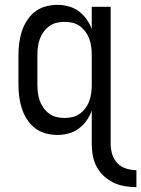

<svg xmlns="http://www.w3.org/2000/svg" viewBox="-20 -548 582 791"><path d="M542 223Q518 223 494 219Q470 215 448 204.5Q426 194 408 177.5Q390 161 378.5 139.5Q367 118 362.5 94Q358 70 358 46V-92Q350 -70 336.5 -51Q323 -32 304 -18Q285 -4 262 2Q239 8 216 8Q191 8 166.5 1Q142 -6 123 -21Q104 -36 90.5 -57.5Q77 -79 69.5 -102.5Q62 -126 59 -150.5Q56 -175 56 -200V-320Q56 -345 59 -369.5Q62 -394 69.5 -417.5Q77 -441 90.5 -462.5Q104 -484 123 -499Q142 -514 166.5 -521Q191 -528 216 -528Q239 -528 262 -522Q285 -516 304 -502Q323 -488 336.5 -469Q350 -450 358 -428V-520H436V46Q436 67 442.5 88Q449 109 464 124.5Q479 140 500 146.5Q521 153 542 153ZM246 -62Q263 -62 279.5 -66Q296 -70 309.5 -80Q323 -90 333 -104Q343 -118 348.5 -134Q354 -150 356 -166.5Q358 -183 358 -200V-320Q358 -337 356 -353.5Q354 -370 348.5 -386Q343 -402 333 -416Q323 -430 309.5 -440Q296 -450 279.5 -454Q263 -458 246 -458Q229 -458 212.5 -454Q196 -450 182.5 -440Q169 -430 159 -416Q149 -402 143.5 -386Q138 -370 136 -353.5Q134 -337 134 -320V-200Q134 -183 136 -166.5Q138 -150 143.5 -134Q149 -118 159 -104Q169 -90 182.5 -80Q196 -70 212.5 -66Q229 -62 246 -62Z"/></svg>

Font: Iosevka MaddieWtf
Style: Regular
Weight: 400
Monospace: yes
Designer: Belleve Invis
Foundry: Belleve Invis
Version: Version 31.3.0; ttfautohint (v1.8.3)